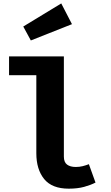

<svg xmlns="http://www.w3.org/2000/svg" viewBox="-20 -1093 655 1130"><path d="M355.9 -761V-171.3Q355.9 -138.5 374.6 -124.4Q393.3 -110.3 426.2 -110.3Q447.2 -110.3 466.7 -115.1Q486.2 -120 503.1 -126.7L542.1 -18.5Q514.4 -4.1 475.4 6.7Q436.4 17.4 384.6 17.4Q286.2 17.4 240 -39.2Q193.8 -95.9 193.8 -191.3V-650.3H33.3V-761ZM340.5 -1072.8 403.6 -950.8 161.5 -854.9 116.9 -936.9Z"/></svg>

Font: FiraCode Nerd Font Mono
Style: Bold
Weight: 700
Monospace: yes
Designer: Carrois Corporate, Edenspiekermann AG, Nikita Prokopov
Foundry: Carrois Corporate, Edenspiekermann AG, Nikita Prokopov
Version: Version 6.002;Nerd Fonts 3.3.0